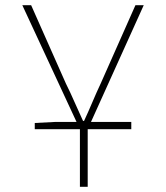

<svg xmlns="http://www.w3.org/2000/svg" viewBox="-20 -498 640 740"><path d="M114 0V-24L192 -28H486V0ZM288 222V0L66 -478H100L234 -176Q251 -142 268 -103Q285 -64 300 -32H304Q319 -64 335.5 -103Q352 -142 368 -176L502 -478H534L318 0V222Z"/></svg>

Font: Source Code Pro ExtraLight
Style: Regular
Weight: 200
Monospace: yes
Designer: Paul D. Hunt, Teo Tuominen
Foundry: Adobe
Version: Version 1.026;hotconv 1.1.0;makeotfexe 2.6.0